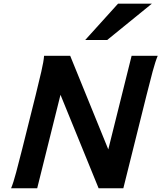

<svg xmlns="http://www.w3.org/2000/svg" viewBox="-20 -1003 860 1023"><path d="M247.1 -633.3 354 -705.6 611.8 -72.3 505.4 0ZM505.4 0 681.2 -705.6H820.3Q808.1 -676.8 793.2 -621.8Q778.3 -566.9 760.7 -495.6L637.2 0ZM354 -705.6 178.2 0H39.1Q51.3 -28.8 65.9 -84Q80.6 -139.2 98.6 -210.4L169.9 -495.6Q187.5 -566.9 200.2 -621.8Q212.9 -676.8 214.8 -705.6ZM608.9 -983.4H789.1L551.3 -790H434.1Z"/></svg>

Font: Andika
Style: Bold Italic
Weight: 700
Italic angle: -14°
Designer: Victor Gaultney, Annie Olsen, Julie Remington, Don Collingsworth, Eric Hays, Becca Hirsbrunner
Foundry: SIL International
Version: Version 6.101